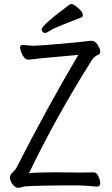

<svg xmlns="http://www.w3.org/2000/svg" viewBox="-20 -900 540 927"><path d="M198 -741Q190 -741 185.5 -746.5Q181 -752 181 -758Q181 -778 316 -878Q319 -880 327 -880Q335 -880 348 -869Q380 -845 380 -826Q380 -820 373 -816Q329 -798 285.5 -781.5Q242 -765 223.5 -753Q205 -741 198 -741ZM67 7Q54 7 41 -10Q28 -27 28 -43Q28 -56 43 -70Q54 -81 58 -87Q199 -365 358 -635Q145 -616 117 -612Q105 -612 96.5 -622.5Q88 -633 82.5 -647.5Q77 -662 77 -671Q78 -683 89 -683L141 -679Q162 -679 266.5 -688Q371 -697 391 -700Q411 -703 423 -703Q439 -703 451.5 -683.5Q464 -664 464 -650Q464 -641 457 -637Q436 -629 423 -609Q253 -340 120 -64Q161 -68 248 -68Q321 -68 356 -67Q418 -67 432 -68Q446 -68 455 -49Q464 -30 464 -15Q464 1 447 1Q398 -4 357 -5Q168 -5 98 0Q78 7 67 7Z"/></svg>

Font: Moon Stars Kai T HW
Style: Regular
Weight: 400
Designer: GuiWonder
Version: Version 1.101